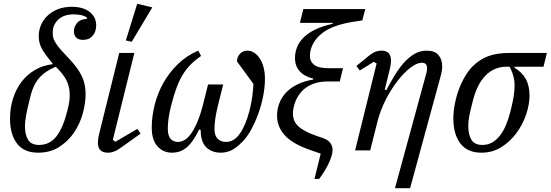

<svg xmlns="http://www.w3.org/2000/svg" viewBox="-20 -796 2914 1016"><path d="M182 12Q107 12 70 -36.5Q33 -85 33 -168Q33 -225 49 -275Q65 -325 94 -363Q123 -401 164.5 -425.5Q206 -450 257 -456L258 -461L252 -468Q232 -492 219 -510.5Q206 -529 198.5 -544.5Q191 -560 188 -574.5Q185 -589 185 -605Q185 -635 196.5 -662.5Q208 -690 230.5 -712Q253 -734 285.5 -747Q318 -760 359 -760Q421 -760 455 -732.5Q489 -705 489 -662Q489 -629 470.5 -607Q452 -585 420 -585Q394 -585 382.5 -598Q371 -611 371 -631Q371 -653 387 -673.5Q403 -694 440 -696V-703Q417 -720 370 -720Q318 -720 288.5 -692.5Q259 -665 259 -624Q259 -611 261 -600Q263 -589 270 -576.5Q277 -564 288.5 -549Q300 -534 320 -513L348 -483Q393 -435 413 -393Q433 -351 433 -298Q433 -250 418 -195.5Q403 -141 372 -95Q341 -49 293.5 -18.5Q246 12 182 12ZM187 -29Q243 -29 278.5 -74.5Q314 -120 336 -209Q344 -239 346.5 -258Q349 -277 349 -294Q349 -333 334 -366Q319 -399 280 -438L275 -443Q218 -419 187 -383Q156 -347 142 -290Q133 -254 127 -228.5Q121 -203 118 -185Q115 -167 113.5 -154Q112 -141 112 -129Q112 -84 128.5 -56.5Q145 -29 187 -29Z M724 -89 629 -21Q602 -1 585 5.5Q568 12 551 12Q498 12 498 -41Q498 -50 499.5 -61.5Q501 -73 506 -93L611 -516H691L577 -56L591 -46L707 -114ZM706 -776 786 -757 677 -575 646 -582Z M1161 -349 1134 -241Q1123 -196 1119 -166.5Q1115 -137 1115 -113Q1115 -78 1132 -61.5Q1149 -45 1176 -45Q1219 -45 1250 -90Q1281 -135 1301 -213Q1318 -281 1321 -352L1234 -471Q1234 -494 1249.5 -511Q1265 -528 1289 -528Q1308 -528 1325 -517Q1342 -506 1355 -486Q1368 -466 1375 -438.5Q1382 -411 1382 -379Q1382 -335 1372.5 -287Q1363 -239 1346.5 -193.5Q1330 -148 1308.5 -109Q1287 -70 1262 -45Q1228 -11 1202 0.5Q1176 12 1149 12Q1101 12 1071.5 -16.5Q1042 -45 1042 -108L1034 -111Q1017 -76 1000 -52Q983 -28 965.5 -14Q948 0 929.5 6Q911 12 891 12Q843 12 813 -22Q783 -56 783 -120Q783 -180 798.5 -241.5Q814 -303 845 -358Q876 -413 922 -457.5Q968 -502 1029 -528L1044 -500Q1011 -477 987.5 -453Q964 -429 946 -399Q928 -369 913.5 -329.5Q899 -290 885 -235Q868 -167 868 -116Q868 -78 882.5 -61.5Q897 -45 923 -45Q940 -45 958 -56Q976 -67 993 -91.5Q1010 -116 1026.5 -156Q1043 -196 1057 -253L1081 -349Z M1677 17 1625 -1Q1529 -34 1487.5 -79.5Q1446 -125 1446 -184Q1446 -218 1458 -249.5Q1470 -281 1494 -306.5Q1518 -332 1554 -349.5Q1590 -367 1637 -375L1638 -380Q1591 -391 1566 -419Q1541 -447 1541 -488Q1541 -519 1552 -546.5Q1563 -574 1586.5 -597.5Q1610 -621 1648 -639.5Q1686 -658 1740 -670L1741 -675H1567L1585 -748H1913L1897 -688L1851 -681Q1744 -664 1691 -625Q1638 -586 1624 -532Q1620 -516 1620 -500Q1620 -470 1643 -452.5Q1666 -435 1720 -435H1795L1778 -365H1715Q1643 -365 1597 -330.5Q1551 -296 1535 -233Q1530 -213 1530 -196Q1530 -176 1536.5 -159.5Q1543 -143 1557.5 -129Q1572 -115 1596 -102Q1620 -89 1655 -77L1687 -66Q1716 -56 1728 -39.5Q1740 -23 1740 -2Q1740 21 1723 60.5Q1706 100 1669 151H1644Z M1973 -460 1958 -469 1884 -423 1866 -447 1920 -491Q1947 -514 1964 -521Q1981 -528 1999 -528Q2049 -528 2049 -475Q2049 -466 2047.5 -454.5Q2046 -443 2041 -423L2016 -322L2024 -319Q2045 -358 2067.5 -395.5Q2090 -433 2116 -462.5Q2142 -492 2172 -510Q2202 -528 2238 -528Q2281 -528 2300.5 -504.5Q2320 -481 2320 -445Q2320 -423 2312 -394L2150 200H2070L2237 -412Q2240 -425 2240 -435Q2240 -464 2212 -464Q2186 -464 2151.5 -437.5Q2117 -411 2083 -367Q2049 -323 2020.5 -267Q1992 -211 1977 -151L1939 0H1859Z M2703 -443 2702 -438Q2741 -415 2761.5 -379.5Q2782 -344 2782 -290Q2782 -243 2764 -190Q2746 -137 2713 -92Q2680 -47 2633 -17.5Q2586 12 2528 12Q2453 12 2416 -37Q2379 -86 2379 -168Q2379 -205 2386.5 -244.5Q2394 -284 2407.5 -321Q2421 -358 2440 -390.5Q2459 -423 2481 -445Q2517 -481 2563 -498.5Q2609 -516 2678 -516H2874L2856 -443ZM2533 -29Q2561 -29 2584 -42Q2607 -55 2625.5 -78.5Q2644 -102 2657.5 -134.5Q2671 -167 2681 -206Q2693 -254 2698 -285Q2703 -316 2703 -345Q2703 -371 2695.5 -397Q2688 -423 2676 -443H2660Q2597 -443 2551 -398Q2505 -353 2482 -262Q2475 -236 2470.5 -216Q2466 -196 2463 -180.5Q2460 -165 2459 -153Q2458 -141 2458 -129Q2458 -84 2474.5 -56.5Q2491 -29 2533 -29Z"/></svg>

Font: IBM Plex Serif
Style: Italic
Weight: 400
Italic angle: -14°
Designer: Mike Abbink, Paul van der Laan, Pieter van Rosmalen
Foundry: Bold Monday
Version: Version 3.001